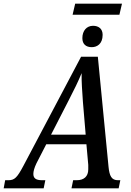

<svg xmlns="http://www.w3.org/2000/svg" viewBox="-65 -1022 711 1042"><path d="M329 -942H583L597 -1002H343ZM433 -766C461 -766 492 -783 492 -833C492 -866 470 -882 440 -882C405 -882 382 -855 382 -815C382 -782 402 -766 433 -766ZM-45 0H172L181 -44H163C131 -44 116 -54 116 -78C116 -92 121 -111 133 -136L186 -239H404L414 -127C414 -121 414 -110 414 -103C414 -63 389 -44 352 -44H332L323 0H579L588 -44H575C541 -44 529 -66 524 -117L466 -714H375L62 -122C28 -58 14 -44 -19 -44H-37ZM308 -478C340 -540 358 -577 378 -625C377 -577 381 -528 385 -469L400 -291H212Z"/></svg>

Font: Noto Serif Condensed Medium
Style: Italic
Weight: 500
Width: 3
Italic angle: -12°
Designer: Monotype Design Team
Foundry: Monotype Imaging Inc.
Version: Version 2.013